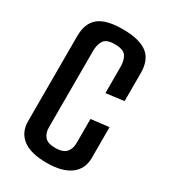

<svg xmlns="http://www.w3.org/2000/svg" viewBox="-161 -705 696 791"><g transform="rotate(30 187.0 -310.0)"><path d="M190 7Q113 7 75.5 -22Q38 -51 38 -104V-508Q38 -570 73.5 -598.5Q109 -627 187 -627Q265 -627 303 -599Q341 -571 341 -507V-374L256 -363V-486Q256 -520 243 -538.5Q230 -557 189 -557Q150 -557 137.5 -537.5Q125 -518 125 -487V-124Q125 -98 139 -81Q153 -64 189 -64Q226 -64 241 -81Q256 -98 256 -124V-240L341 -250V-104Q341 -51 302 -22Q263 7 190 7Z"/></g></svg>

Font: Smooch Sans Thin SemiBold
Style: Regular
Weight: 600
Version: Version 1.010